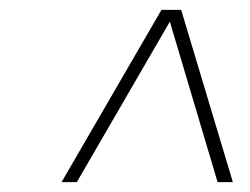

<svg xmlns="http://www.w3.org/2000/svg" viewBox="-20 -690 508 390"><path d="M348 -670 453 -320H422L325 -646L136 -320H105L308 -670Z"/></svg>

Font: Fivo Sans Thin
Style: Regular
Weight: 250
Foundry: Alexander Slobzheninov
Version: 1.0